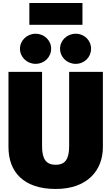

<svg xmlns="http://www.w3.org/2000/svg" viewBox="-20 -1227 736 1269"><path d="M525 -1063V-1207H174V-1063ZM215 -1004C159 -1004 112 -960 112 -905C112 -849 159 -805 215 -805C273 -805 318 -849 318 -905C318 -960 273 -1004 215 -1004ZM480 -1004C423 -1004 377 -960 377 -905C377 -849 423 -805 480 -805C538 -805 582 -849 582 -905C582 -960 538 -1004 480 -1004ZM660 -752H437V-261C437 -178 413 -138 348 -138C283 -138 258 -178 258 -261V-752H36V-255C36 -91 136 22 348 22C559 22 660 -102 660 -255Z"/></svg>

Font: Glow Sans SC Normal Heavy
Style: Regular
Weight: 900
Designer: Ryoko NISHIZUKA (kana, bopomofo & ideographs); Paul D. Hunt (Latin, Greek & Cyrillic); Sandoll Communications, Soo-young
Version: Version 0.93